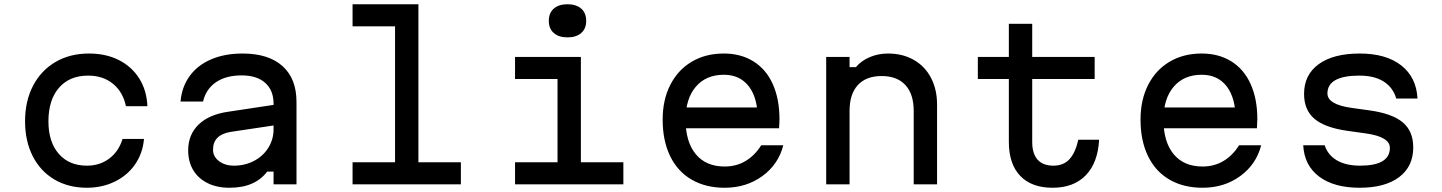

<svg xmlns="http://www.w3.org/2000/svg" viewBox="-20 -868 6790 904"><path d="M98 -297Q98 -392 135.5 -464Q173 -536 241 -576Q309 -616 399 -616Q479 -616 540 -585Q601 -554 636 -498Q671 -442 674 -368H573Q559 -435 512 -473.5Q465 -512 395 -512Q307 -512 257.5 -454.5Q208 -397 208 -297Q208 -200 256.5 -144Q305 -88 389 -88Q450 -88 494.5 -121.5Q539 -155 557 -214H658Q652 -146 616 -94Q580 -42 520.5 -13Q461 16 389 16Q302 16 236 -23Q170 -62 134 -133Q98 -204 98 -297Z M1280 -279 1066 -247Q1024 -240 1003.5 -219Q983 -198 983 -163Q983 -131 1011 -109.5Q1039 -88 1082 -88Q1133 -88 1176 -110.5Q1219 -133 1243.5 -172.5Q1268 -212 1268 -259V-380Q1268 -443 1228.5 -478Q1189 -513 1118 -513Q1044 -513 997 -481Q950 -449 936 -390H830Q836 -459 873 -510Q910 -561 974 -588.5Q1038 -616 1122 -616Q1244 -616 1310 -557Q1376 -498 1376 -388V0H1268V-60H1238Q1209 -22 1165 -3Q1121 16 1060 16Q1001 16 957 -6Q913 -28 889.5 -67.5Q866 -107 866 -160Q866 -234 915 -281.5Q964 -329 1055 -342L1280 -376Z M1950 -848V-104H2150V0H1640V-104H1840V-744H1640V-848Z M2715 -600V-104H2915V0H2405V-104H2605V-496H2405V-600ZM2564 -770Q2564 -807 2587.5 -827.5Q2611 -848 2652 -848Q2693 -848 2716.5 -827.5Q2740 -807 2740 -770Q2740 -733 2716.5 -712.5Q2693 -692 2652 -692Q2611 -692 2587.5 -712.5Q2564 -733 2564 -770Z M3585 -362 3548 -305Q3548 -406 3506 -461Q3464 -516 3388 -516Q3304 -516 3256 -459.5Q3208 -403 3208 -305Q3208 -200 3256 -142Q3304 -84 3392 -84Q3447 -84 3490.5 -110Q3534 -136 3564 -184H3668Q3645 -94 3569.5 -39Q3494 16 3392 16Q3302 16 3236 -22.5Q3170 -61 3135 -133.5Q3100 -206 3100 -305Q3100 -398 3136 -468.5Q3172 -539 3237 -577.5Q3302 -616 3388 -616Q3468 -616 3527.5 -579Q3587 -542 3618.5 -472Q3650 -402 3650 -307Q3650 -292 3648 -264H3185V-362Z M3870 -600H3980V-552H4010Q4035 -582 4075 -599Q4115 -616 4161 -616Q4230 -616 4282.5 -586Q4335 -556 4363.5 -501.5Q4392 -447 4392 -376V0H4282V-346Q4282 -425 4243 -467.5Q4204 -510 4131 -510Q4058 -510 4019 -467.5Q3980 -425 3980 -346V0H3870Z M4840 -600H5134V-496H4840V-200Q4840 -145 4865 -116.5Q4890 -88 4940 -88Q4987 -88 5015 -118Q5043 -148 5057 -210H5155Q5149 -101 5092 -42.5Q5035 16 4936 16Q4837 16 4783.5 -40Q4730 -96 4730 -200V-496H4584V-600H4730V-756H4840Z M5835 -362 5798 -305Q5798 -406 5756 -461Q5714 -516 5638 -516Q5554 -516 5506 -459.5Q5458 -403 5458 -305Q5458 -200 5506 -142Q5554 -84 5642 -84Q5697 -84 5740.5 -110Q5784 -136 5814 -184H5918Q5895 -94 5819.5 -39Q5744 16 5642 16Q5552 16 5486 -22.5Q5420 -61 5385 -133.5Q5350 -206 5350 -305Q5350 -398 5386 -468.5Q5422 -539 5487 -577.5Q5552 -616 5638 -616Q5718 -616 5777.5 -579Q5837 -542 5868.5 -472Q5900 -402 5900 -307Q5900 -292 5898 -264H5435V-362Z M6384 -88Q6454 -88 6489 -109Q6524 -130 6524 -172Q6524 -198 6495.5 -215Q6467 -232 6410 -240L6324 -252Q6218 -267 6169 -308.5Q6120 -350 6120 -426Q6120 -516 6189 -566Q6258 -616 6382 -616Q6506 -616 6577.5 -560Q6649 -504 6654 -404H6554Q6539 -456 6495 -484Q6451 -512 6380 -512Q6306 -512 6268 -491Q6230 -470 6230 -428Q6230 -402 6258.5 -385Q6287 -368 6344 -360L6430 -348Q6536 -333 6585 -291.5Q6634 -250 6634 -174Q6634 -84 6567.5 -34Q6501 16 6382 16Q6261 16 6191 -36.5Q6121 -89 6116 -184H6217Q6232 -138 6274.5 -113Q6317 -88 6384 -88Z"/></svg>

Font: Martian Mono sWd Rg
Style: Regular
Weight: 400
Width: 6
Monospace: yes
Designer: Roman Shamin
Foundry: Evil Martians
Version: Version 1.000